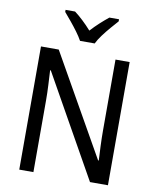

<svg xmlns="http://www.w3.org/2000/svg" viewBox="-100 -1020 890 1096"><g transform="rotate(10 345.0 -472.0)"><path d="M602 0H498L167 -589H163Q165 -552 167.5 -505.5Q170 -459 170 -413V0H88V-714H191L522 -130H526Q524 -161 522 -211Q520 -261 520 -302V-714H602ZM302 -784Q290 -806 270.5 -832.5Q251 -859 229.5 -885Q208 -911 190 -932V-944H245Q268 -927 294 -902.5Q320 -878 344 -851Q370 -879 394 -901Q418 -923 444 -944H500V-932Q483 -913 460.5 -887Q438 -861 418 -834Q398 -807 387 -784Z"/></g></svg>

Font: Noto Sans Sinhala SemiCondensed
Style: Regular
Weight: 400
Width: 4
Designer: Jelle Bosma - Monotype Design Team
Foundry: Monotype Imaging Inc.
Version: Version 2.006; ttfautohint (v1.8.4.7-5d5b)